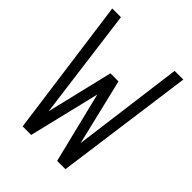

<svg xmlns="http://www.w3.org/2000/svg" viewBox="-223 -923 1047 1047"><g transform="rotate(45 300.0 -400.0)"><path d="M135 0 26 -800H93L177 -159L269 -543H331L423 -159L507 -800H574L465 0H401L300 -411L201 0Z"/></g></svg>

Font: Victor Mono Thin Light
Style: Regular
Weight: 300
Monospace: yes
Version: Version 1.561;gftools[0.9.30]